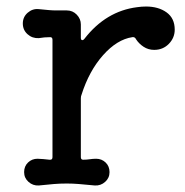

<svg xmlns="http://www.w3.org/2000/svg" viewBox="-20 -545 568 589"><path d="M516 -454Q516 -429 498 -410.5Q480 -392 453 -392Q435 -392 420.5 -401.5Q406 -411 397 -425Q394 -432 386 -431Q339 -424 296 -375.5Q253 -327 230 -254Q228 -250 228 -243V-63Q228 -55 235 -55Q246 -55 255.5 -56.5Q265 -58 275 -58Q292 -58 304 -46.5Q316 -35 316 -17Q316 1 302.5 13Q289 25 271 24Q240 21 221.5 19.5Q203 18 185 18Q164 18 146 19.5Q128 21 99 24Q81 25 67.5 13Q54 1 54 -17Q54 -35 66 -46.5Q78 -58 95 -58Q103 -58 112.5 -57Q122 -56 132 -55H134Q141 -55 141 -63V-423Q141 -431 134 -431Q116 -431 99 -428Q79 -427 64.5 -440Q50 -453 50 -473Q50 -493 65 -506Q80 -519 99 -517Q119 -515 130.5 -514Q142 -513 153.5 -513Q165 -513 185 -513Q203 -513 215.5 -500Q228 -487 228 -470V-429Q228 -423 231.5 -422Q235 -421 239 -426Q305 -511 401 -523Q408 -524 414.5 -524.5Q421 -525 428 -525Q466 -525 491 -507Q516 -489 516 -454Z"/></svg>

Font: Kiwi Maru Medium
Style: Regular
Weight: 500
Designer: Hiroki-Chan
Version: Version 1.100